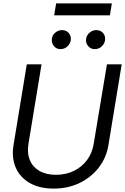

<svg xmlns="http://www.w3.org/2000/svg" viewBox="-20 -1111 745 1144"><path d="M617.2 -727.5H705.1L626 -246.1Q613.8 -171.4 568.8 -113Q523.9 -54.7 454.6 -21Q385.3 12.7 299.8 12.7Q214.4 12.7 156.5 -21Q98.6 -54.7 73.5 -113Q48.3 -171.4 60.5 -246.1L139.6 -727.5H227.5L149.4 -252.9Q140.6 -199.7 157.2 -158.4Q173.8 -117.2 213.4 -93.5Q252.9 -69.8 313.5 -69.3Q374.5 -69.8 421.9 -93.5Q469.2 -117.2 499.3 -158.4Q529.3 -199.7 538.1 -252.9ZM339.8 -818.4Q316.4 -817.9 301 -836.9Q285.6 -856 289.1 -880.9Q292 -902.8 310.1 -917.2Q328.1 -931.6 348.6 -931.6Q375 -931.6 390.1 -913.8Q405.3 -896 401.4 -869.1Q397.9 -849.1 380.6 -833.5Q363.3 -817.9 339.8 -818.4ZM543.9 -818.4Q521 -817.9 505.1 -836.4Q489.3 -855 493.2 -880.9Q497.1 -902.8 514.9 -917.2Q532.7 -931.6 552.7 -931.6Q579.6 -931.6 594.7 -913.8Q609.9 -896 605.5 -869.1Q602.1 -849.1 585 -833.5Q567.9 -817.9 543.9 -818.4ZM646.5 -1090.8 634.8 -1019.5H302.7L314.5 -1090.8Z"/></svg>

Font: Inter Tight
Style: Italic
Weight: 400
Italic angle: -9.39999°
Designer: Rasmus Andersson
Foundry: rsms
Version: Version 3.002